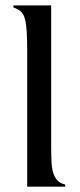

<svg xmlns="http://www.w3.org/2000/svg" viewBox="-20 -700 299 720"><path d="M82 0V-508.8Q82 -553.7 80.1 -583.5Q78.1 -613.3 72.8 -631.3Q67.4 -649.4 56.6 -658.2Q45.9 -667 30.3 -671.9V-679.7H171.9V-147.5Q171.9 -114.3 173.3 -89.8Q174.8 -65.4 180.7 -48.8Q186.5 -32.2 196.3 -22.5Q206.1 -12.7 224.6 -7.8V0Z"/></svg>

Font: Padauk Grand Pro
Style: Regular
Weight: 400
Designer: Debbi Hosken
Foundry: SIL
Version: Version 2.8.2